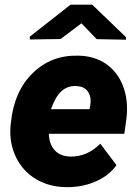

<svg xmlns="http://www.w3.org/2000/svg" viewBox="-20 -770 573 800"><path d="M504.9 -615.2V-604.5L382.8 -606.9L319.3 -672.9L232.4 -607.4L104.5 -605.5L104 -617.2L273.9 -750.5H364.3ZM256.3 9.8Q185.5 9.3 130.1 -23.7Q74.7 -56.6 46.4 -115.5Q18.1 -174.3 23.9 -245.1L25.4 -258.8Q38.6 -389.2 116 -465.1Q193.4 -541 305.7 -538.1Q373.5 -537.1 421.9 -503.7Q470.2 -470.2 492.7 -411.4Q515.1 -352.5 507.3 -279.3L498 -212.4H183.6Q184.6 -170.9 207 -145Q229.5 -119.1 272.5 -117.7Q342.3 -115.7 397.9 -171.4L465.3 -82Q435.5 -39.6 382.1 -15.4Q328.6 8.8 265.1 9.8ZM295.4 -411.6Q261.2 -412.6 236.1 -390.1Q210.9 -367.7 192.4 -314.9H353L356 -329.1Q358.9 -346.2 356.9 -361.3Q348.6 -410.2 295.4 -411.6Z"/></svg>

Font: TypoPRO Roboto
Style: Italic
Weight: 900
Italic angle: -12°
Designer: Google
Version: Version 2.136; 2016